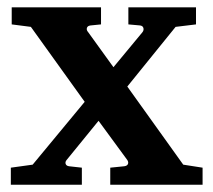

<svg xmlns="http://www.w3.org/2000/svg" viewBox="-20 -508 586 528"><path d="M283.2 0V-46.9L321.8 -50.8Q329.6 -51.8 331.8 -56.9Q334 -62 330.1 -67.9L251 -175.8L163.1 -67.9Q158.7 -62.5 160.6 -57.1Q162.6 -51.8 169.9 -50.8L205.1 -46.9V0H9.8V-46.9L69.8 -55.2L212.9 -228L64.9 -434.1L12.2 -440.9V-487.8H257.8V-440.9L229 -438Q220.7 -437 219 -431.2Q217.3 -425.3 222.2 -419.9L292 -323.2L372.1 -419.9Q376 -425.3 374.3 -431.2Q372.6 -437 365.2 -438L333 -440.9V-487.8H519V-440.9L462.9 -434.1L330.1 -270L483.9 -55.2L537.1 -46.9V0Z"/></svg>

Font: Charis SIL
Style: Bold
Weight: 700
Foundry: SIL International
Version: Version 4.112